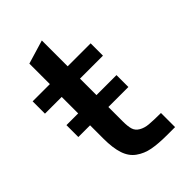

<svg xmlns="http://www.w3.org/2000/svg" viewBox="-208 -732 808 808"><g transform="rotate(-45 196.5 -328.0)"><path d="M338.9 -0.5H292Q239.3 -0.5 203.6 -7.3Q169.4 -13.7 142.1 -33.2Q115.2 -52.2 103.3 -87.9Q91.3 -123.5 91.3 -179.7V-427.7H-8.3V-501H94.2V-623L200.2 -654.8V-501H336.9V-427.7H200.2V-173.3Q200.2 -142.6 205.6 -125.7Q210.9 -108.9 228 -99.1Q236.3 -94.2 246.6 -91.1Q256.8 -87.9 269 -86.9Q281.2 -85.9 298.3 -85.2Q315.4 -84.5 338.9 -84.5ZM21.5 -258.8V-329.6H319.3V-258.8Z"/></g></svg>

Font: Ride Light
Style: Bold
Weight: 600
Version: Version 3.000